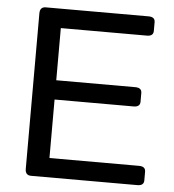

<svg xmlns="http://www.w3.org/2000/svg" viewBox="-51 -747 722 795"><g transform="rotate(5 310.0 -350.0)"><path d="M107.4 0Q83 0 83 -26.9V-673.3Q83 -700.2 107.4 -700.2H534.7Q561.5 -700.2 561.5 -678.2V-642.1Q561.5 -620.1 534.7 -620.1H176.8V-403.3H505.4Q532.2 -403.3 532.2 -381.3V-345.2Q532.2 -323.2 505.4 -323.2H176.8V-80.1H549.3Q576.2 -80.1 576.2 -58.1V-22Q576.2 0 549.3 0Z"/></g></svg>

Font: Istok
Style: Regular
Weight: 500
Designer: Andrey V. Panov
Foundry: Andrey V. Panov
Version: Version 1.0.3